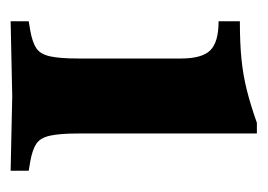

<svg xmlns="http://www.w3.org/2000/svg" viewBox="-91 -409 503 361"><g transform="rotate(90 160.5 -228.5)"><path d="M20 3V-31L38 -34Q60 -38 71 -45.5Q82 -53 86 -71.5Q90 -90 90 -124V-317Q90 -357 74.5 -372.5Q59 -388 20 -388V-428Q61 -428 91 -431Q121 -434 149 -441Q177 -448 211 -460H231V-124Q231 -90 235 -71.5Q239 -53 250 -45.5Q261 -38 283 -34L301 -31V3L161 0Z"/></g></svg>

Font: Baskervville SC
Style: Regular
Weight: 400
Designer: Alexis Faudot, Rémi Forte, Morgane Pierson, Rafael Ribas, Tanguy Vanlaeys, Rosalie Wagner, Thomas Huot-Marchand
Foundry: ANRT
Version: Version 1.100